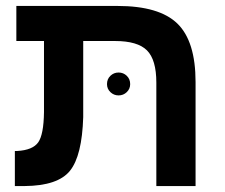

<svg xmlns="http://www.w3.org/2000/svg" viewBox="-20 -626 758 646"><path d="M128 -249V-488H35V-606H375Q516 -606 577 -546.5Q638 -487 638 -350V0H506V-348Q506 -425 474.5 -456.5Q443 -488 367 -488H260V-232Q256 -102 215.5 -51.5Q175 -1 63 0H30V-118H38Q90 -121 108.5 -147Q127 -173 128 -249ZM340 -343Q340 -360 351.5 -371Q363 -382 379 -382Q395 -382 406.5 -371Q418 -360 418 -343Q418 -327 406.5 -316Q395 -305 379 -305Q363 -305 351.5 -316Q340 -327 340 -343Z"/></svg>

Font: Libra Sans
Style: Bold
Weight: 700
Foundry: Context Ltd
Version: Version 1.000